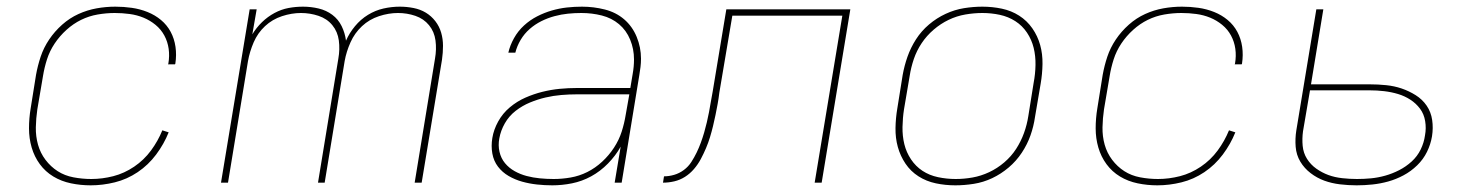

<svg xmlns="http://www.w3.org/2000/svg" viewBox="-20 -548 4440 576"><path d="M252 8Q222 8 193 2Q164 -4 140 -18.5Q116 -33 99.5 -55.5Q83 -78 75 -105.5Q67 -133 67 -163Q67 -193 72 -223L88 -323Q93 -351 102 -378Q111 -405 127.5 -429.5Q144 -454 166.5 -474Q189 -494 215.5 -506Q242 -518 270 -523Q298 -528 326 -528Q351 -528 375.5 -524.5Q400 -521 422.5 -512Q445 -503 463 -488Q481 -473 492 -452.5Q503 -432 506.5 -407.5Q510 -383 506 -357L505 -355H484L485 -357Q489 -380 486 -401.5Q483 -423 473 -441.5Q463 -460 446.5 -473.5Q430 -487 410.5 -495Q391 -503 369 -506Q347 -509 324 -509Q299 -509 273 -504.5Q247 -500 223.5 -488.5Q200 -477 179.5 -458.5Q159 -440 144 -417.5Q129 -395 121 -370Q113 -345 109 -320L92 -220Q88 -193 87.5 -166Q87 -139 94 -114Q101 -89 116.5 -68.5Q132 -48 153 -34.5Q174 -21 200.5 -16Q227 -11 254 -11Q287 -11 320 -19.5Q353 -28 382.5 -48Q412 -68 433 -96.5Q454 -125 467 -157L486 -151Q472 -116 448.5 -84.5Q425 -53 393 -31.5Q361 -10 324.5 -1Q288 8 252 8Z M643 0 729 -520H750L737 -445Q749 -465 766 -481.5Q783 -498 803.5 -509Q824 -520 845.5 -524Q867 -528 889 -528Q913 -528 936 -522.5Q959 -517 977 -503.5Q995 -490 1005 -469.5Q1015 -449 1018 -426Q1028 -449 1045 -469.5Q1062 -490 1084 -503.5Q1106 -517 1130.5 -522.5Q1155 -528 1179 -528H1180Q1200 -528 1220.5 -524Q1241 -520 1257.5 -510Q1274 -500 1286 -484.5Q1298 -469 1303.5 -450Q1309 -431 1309 -410.5Q1309 -390 1306 -369L1245 0H1224L1285 -372Q1290 -400 1286.5 -426.5Q1283 -453 1267 -472.5Q1251 -492 1226 -500.5Q1201 -509 1174 -509Q1146 -509 1117 -499.5Q1088 -490 1066 -469.5Q1044 -449 1031.5 -421Q1019 -393 1014 -365L954 0H934L995 -372Q1000 -400 996.5 -426.5Q993 -453 977 -472.5Q961 -492 935.5 -500.5Q910 -509 883 -509Q855 -509 826 -499.5Q797 -490 775 -469.5Q753 -449 741 -421Q729 -393 724 -365L664 0Z M1637 8Q1614 8 1591 5.5Q1568 3 1546.5 -3Q1525 -9 1506 -20Q1487 -31 1474 -48Q1461 -65 1457 -87.5Q1453 -110 1457 -134Q1461 -159 1474.5 -183.5Q1488 -208 1509.5 -226Q1531 -244 1556 -255Q1581 -266 1607 -272.5Q1633 -279 1659 -281.5Q1685 -284 1711 -284H1871L1878 -326Q1880 -337 1881 -348Q1882 -359 1882 -369V-370Q1882 -401 1870.5 -429Q1859 -457 1837 -475.5Q1815 -494 1785.5 -501.5Q1756 -509 1724 -509Q1704 -509 1684 -507Q1664 -505 1643.5 -499.5Q1623 -494 1604 -484.5Q1585 -475 1569 -461Q1553 -447 1542 -428.5Q1531 -410 1526 -390H1505Q1510 -412 1522 -433.5Q1534 -455 1552 -471.5Q1570 -488 1591.5 -499Q1613 -510 1635.5 -516.5Q1658 -523 1680.5 -525.5Q1703 -528 1726 -528Q1761 -528 1794.5 -519.5Q1828 -511 1852.5 -490Q1877 -469 1890 -437.5Q1903 -406 1903 -372Q1903 -359 1901.5 -347Q1900 -335 1898 -323L1845 0H1824L1842 -108Q1827 -81 1804 -57.5Q1781 -34 1753.5 -19Q1726 -4 1696 2Q1666 8 1637 8ZM1641 -11Q1666 -11 1692 -15.5Q1718 -20 1742 -32Q1766 -44 1786.5 -63Q1807 -82 1822 -105Q1837 -128 1845 -153Q1853 -178 1857 -203L1868 -265H1711Q1688 -265 1664 -263Q1640 -261 1616.5 -255.5Q1593 -250 1570 -240.5Q1547 -231 1527 -215.5Q1507 -200 1494.5 -178Q1482 -156 1478 -133Q1474 -112 1478.5 -92.5Q1483 -73 1495 -58.5Q1507 -44 1524 -34.5Q1541 -25 1560 -20Q1579 -15 1599.5 -13Q1620 -11 1641 -11Z M1969 0 1972 -19Q1987 -19 2002.5 -23.5Q2018 -28 2031.5 -38Q2045 -48 2054 -62Q2063 -76 2070 -90.5Q2077 -105 2082.5 -120Q2088 -135 2092.5 -150.5Q2097 -166 2100.5 -181Q2104 -196 2107 -211.5Q2110 -227 2112.5 -242.5Q2115 -258 2118 -273L2159 -520H2531L2445 0H2424L2507 -501H2177L2138 -270Q2136 -253 2133 -236.5Q2130 -220 2126.5 -203Q2123 -186 2119 -169.5Q2115 -153 2110 -136.5Q2105 -120 2098 -103.5Q2091 -87 2082.5 -71Q2074 -55 2062 -41Q2050 -27 2035 -17.5Q2020 -8 2003 -4Q1986 0 1969 0Z M2846 8Q2816 8 2787.5 2Q2759 -4 2735.5 -19Q2712 -34 2696.5 -57Q2681 -80 2673.5 -107Q2666 -134 2666.5 -164Q2667 -194 2672 -223L2688 -323Q2693 -351 2702.5 -378Q2712 -405 2728 -430Q2744 -455 2767 -474.5Q2790 -494 2817 -506.5Q2844 -519 2872 -523.5Q2900 -528 2927 -528Q2957 -528 2985.5 -522Q3014 -516 3037.5 -501Q3061 -486 3077 -463Q3093 -440 3100.5 -413Q3108 -386 3107.5 -356Q3107 -326 3102 -297L3085 -197Q3081 -169 3071.5 -142Q3062 -115 3045.5 -90Q3029 -65 3006 -45.5Q2983 -26 2956.5 -13.5Q2930 -1 2901.5 3.5Q2873 8 2846 8ZM2847 -11Q2872 -11 2897.5 -15.5Q2923 -20 2947.5 -31.5Q2972 -43 2993 -61Q3014 -79 3028.5 -101.5Q3043 -124 3052 -149Q3061 -174 3065 -200L3081 -300Q3086 -326 3086.5 -353Q3087 -380 3081 -404.5Q3075 -429 3061 -450Q3047 -471 3026 -484.5Q3005 -498 2979.5 -503.5Q2954 -509 2927 -509Q2902 -509 2876 -504.5Q2850 -500 2826 -488.5Q2802 -477 2781 -459Q2760 -441 2745 -418.5Q2730 -396 2721.5 -371Q2713 -346 2709 -320L2692 -220Q2688 -194 2687.5 -167Q2687 -140 2693 -115.5Q2699 -91 2713 -70Q2727 -49 2747.5 -35.5Q2768 -22 2794 -16.5Q2820 -11 2847 -11Z M3452 8Q3422 8 3393 2Q3364 -4 3340 -18.5Q3316 -33 3299.5 -55.5Q3283 -78 3275 -105.5Q3267 -133 3267 -163Q3267 -193 3272 -223L3288 -323Q3293 -351 3302 -378Q3311 -405 3327.5 -429.5Q3344 -454 3366.5 -474Q3389 -494 3415.5 -506Q3442 -518 3470 -523Q3498 -528 3526 -528Q3551 -528 3575.5 -524.5Q3600 -521 3622.5 -512Q3645 -503 3663 -488Q3681 -473 3692 -452.5Q3703 -432 3706.5 -407.5Q3710 -383 3706 -357L3705 -355H3684L3685 -357Q3689 -380 3686 -401.5Q3683 -423 3673 -441.5Q3663 -460 3646.5 -473.5Q3630 -487 3610.5 -495Q3591 -503 3569 -506Q3547 -509 3524 -509Q3499 -509 3473 -504.5Q3447 -500 3423.5 -488.5Q3400 -477 3379.5 -458.5Q3359 -440 3344 -417.5Q3329 -395 3321 -370Q3313 -345 3309 -320L3292 -220Q3288 -193 3287.5 -166Q3287 -139 3294 -114Q3301 -89 3316.5 -68.5Q3332 -48 3353 -34.5Q3374 -21 3400.5 -16Q3427 -11 3454 -11Q3487 -11 3520 -19.5Q3553 -28 3582.5 -48Q3612 -68 3633 -96.5Q3654 -125 3667 -157L3686 -151Q3672 -116 3648.5 -84.5Q3625 -53 3593 -31.5Q3561 -10 3524.5 -1Q3488 8 3452 8Z M4050 8Q4025 8 4000 5Q3975 2 3953 -6Q3931 -14 3912 -28.5Q3893 -43 3881 -63Q3869 -83 3867 -107.5Q3865 -132 3869 -157L3929 -520H3950L3913 -295H4089Q4114 -295 4138.5 -292.5Q4163 -290 4185 -282.5Q4207 -275 4227 -262.5Q4247 -250 4260 -231Q4273 -212 4276.5 -188Q4280 -164 4276 -139Q4272 -115 4261 -92.5Q4250 -70 4231.5 -52Q4213 -34 4190.5 -22Q4168 -10 4144.5 -3.5Q4121 3 4097 5.5Q4073 8 4050 8ZM4051 -11Q4072 -11 4093 -13Q4114 -15 4135.5 -21Q4157 -27 4177.5 -37.5Q4198 -48 4215 -63.5Q4232 -79 4242 -99.5Q4252 -120 4255 -142Q4259 -163 4255.5 -184.5Q4252 -206 4240 -222Q4228 -238 4211 -249Q4194 -260 4174 -266Q4154 -272 4132.5 -274.5Q4111 -277 4089 -277H3910L3889 -154Q3886 -132 3888 -110.5Q3890 -89 3901 -71.5Q3912 -54 3929 -42Q3946 -30 3965 -23Q3984 -16 4006.5 -13.5Q4029 -11 4051 -11Z"/></svg>

Font: Iosevka Aile Thin
Style: Italic
Weight: 100
Italic angle: -9°
Designer: Belleve Invis
Foundry: Belleve Invis
Version: Version 31.1.0; ttfautohint (v1.8.4)